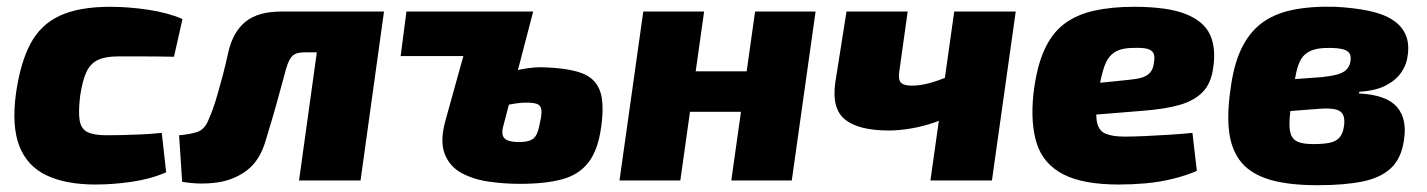

<svg xmlns="http://www.w3.org/2000/svg" viewBox="-20 -531 4199 565"><path d="M304 -511Q357 -511 415 -502.5Q473 -494 517 -475L492 -364Q441 -365 399 -365Q357 -365 327 -365Q290 -365 268 -354.5Q246 -344 234.5 -319.5Q223 -295 216 -250Q210 -201 214.5 -176Q219 -151 238 -142Q257 -133 293 -133Q312 -133 338.5 -133.5Q365 -134 396 -135.5Q427 -137 456 -140L469 -24Q423 -4 367.5 4Q312 12 261 12Q174 12 117 -15Q60 -42 37 -101Q14 -160 27 -256Q40 -347 70 -403Q100 -459 156.5 -485Q213 -511 304 -511Z M1097 -497 1082 -377H876Q852 -377 841 -367Q830 -357 822 -329Q812 -293 801.5 -254Q791 -215 780.5 -179.5Q770 -144 762 -118Q745 -59 707 -30Q669 -1 618.5 6Q568 13 516 4L507 -133Q534 -135 558.5 -142Q583 -149 595 -182Q601 -195 607.5 -213.5Q614 -232 621 -256.5Q628 -281 636 -311Q644 -341 652 -378Q666 -438 703 -467.5Q740 -497 807 -497ZM1110 -497 1041 0H860L929 -497Z M1549 -497 1460 -156Q1457 -143 1459 -134.5Q1461 -126 1467.5 -121.5Q1474 -117 1484 -115Q1494 -113 1506 -113Q1528 -113 1540.5 -118Q1553 -123 1559 -135.5Q1565 -148 1569 -171Q1575 -196 1573 -208.5Q1571 -221 1560.5 -225Q1550 -229 1528 -229Q1502 -229 1463.5 -220Q1425 -211 1369 -172L1385 -274Q1437 -307 1486.5 -320.5Q1536 -334 1576 -333Q1649 -331 1690 -316.5Q1731 -302 1745 -265Q1759 -228 1749 -157Q1740 -90 1712 -53.5Q1684 -17 1634.5 -3.5Q1585 10 1510 10Q1464 10 1418.5 3.5Q1373 -3 1338 -22Q1303 -41 1288.5 -78.5Q1274 -116 1291 -177L1373 -472ZM1549 -497 1423 -366H1159L1176 -497Z M2052 -497 1982 0H1803L1873 -497ZM2186 -321 2170 -202H2004L2020 -321ZM2380 -497 2310 0H2132L2202 -497Z M2651 -497 2626 -318Q2623 -297 2631 -288Q2639 -279 2663 -279Q2687 -279 2713.5 -286Q2740 -293 2773 -307L2788 -199Q2763 -182 2729.5 -170.5Q2696 -159 2661 -153Q2626 -147 2596 -147Q2507 -147 2467 -179Q2427 -211 2438 -288L2471 -497ZM2969 -497 2899 0H2718L2788 -497Z M3317 -511Q3415 -511 3468.5 -490Q3522 -469 3540.5 -429.5Q3559 -390 3550 -331Q3544 -286 3519.5 -260.5Q3495 -235 3452 -222.5Q3409 -210 3343 -205L3084 -184L3096 -275L3301 -296Q3324 -298 3339.5 -302.5Q3355 -307 3364.5 -317.5Q3374 -328 3376 -349Q3379 -366 3374 -375Q3369 -384 3355.5 -387.5Q3342 -391 3316 -390Q3291 -390 3274 -384Q3257 -378 3245.5 -364.5Q3234 -351 3226.5 -325.5Q3219 -300 3212 -259Q3203 -203 3207.5 -175Q3212 -147 3232.5 -138Q3253 -129 3290 -129Q3313 -129 3348 -130.5Q3383 -132 3421.5 -134.5Q3460 -137 3489 -140L3502 -28Q3469 -14 3430 -4.5Q3391 5 3351 8.5Q3311 12 3273 12Q3166 12 3108 -18.5Q3050 -49 3031 -108.5Q3012 -168 3021 -254Q3030 -332 3052.5 -382.5Q3075 -433 3111.5 -460.5Q3148 -488 3199.5 -499.5Q3251 -511 3317 -511Z M3910 -511Q3966 -508 4008.5 -499Q4051 -490 4078 -472.5Q4105 -455 4116.5 -428.5Q4128 -402 4122 -365Q4119 -341 4104 -318.5Q4089 -296 4059 -280Q4029 -264 3980 -261L3979 -256Q4060 -252 4091 -216Q4122 -180 4111 -116Q4103 -64 4073 -36Q4043 -8 3990 3Q3937 14 3857 14Q3772 14 3717.5 -2Q3663 -18 3634 -52Q3605 -86 3597.5 -139.5Q3590 -193 3601 -268Q3610 -339 3632.5 -386.5Q3655 -434 3691.5 -462Q3728 -490 3782 -501.5Q3836 -513 3910 -511ZM3889 -390Q3856 -390 3837 -381.5Q3818 -373 3808.5 -356.5Q3799 -340 3794 -315.5Q3789 -291 3784 -260Q3777 -212 3775 -182Q3773 -152 3778.5 -136Q3784 -120 3799.5 -113.5Q3815 -107 3844 -107Q3875 -107 3893.5 -111Q3912 -115 3922 -126.5Q3932 -138 3935 -160Q3938 -180 3932.5 -192.5Q3927 -205 3910.5 -209Q3894 -213 3864 -211L3761 -203L3773 -297L3869 -304Q3897 -307 3914 -311.5Q3931 -316 3940.5 -324.5Q3950 -333 3953 -346Q3957 -363 3952 -372.5Q3947 -382 3932 -386Q3917 -390 3889 -390Z"/></svg>

Font: Exo 2 ExtraBold
Style: Italic
Weight: 800
Italic angle: -8°
Designer: Natanael Gama
Foundry: Natanael Gama
Version: Version 2.010